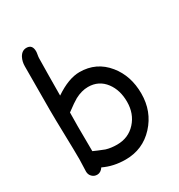

<svg xmlns="http://www.w3.org/2000/svg" viewBox="-185 -892 963 1035"><g transform="rotate(-30 296.5 -374.0)"><path d="M295.9 20.5Q221.2 20.5 160.2 -8.8Q144.5 14.6 122.1 14.6Q103.5 14.6 90.6 1.7Q77.6 -11.2 77.6 -30.8Q77.6 -43.5 78.9 -68.4Q80.1 -93.3 80.1 -106Q80.1 -157.7 77.4 -261Q74.7 -364.3 74.7 -416Q74.7 -451.7 75.2 -551Q75.7 -650.4 75.7 -686.5Q75.7 -715.8 87.9 -739.3Q104 -769 132.3 -769Q168.9 -769 168.9 -726.6Q168.9 -719.7 166.5 -706.5Q164.1 -693.4 164.1 -686.5L162.6 -579.6L161.6 -455.1Q204.1 -483.9 242.4 -498.3Q280.8 -512.7 314.5 -512.7Q419.4 -512.7 484.9 -432.1Q546.4 -356.4 546.4 -246.1Q546.4 -134.8 474.6 -57.1Q402.8 20.5 295.9 20.5ZM314.5 -420.4Q274.4 -420.4 232.4 -397.9Q211.9 -386.7 162.1 -349.6L161.1 -265.1L161.6 -189L162.1 -108.9Q185.5 -98.1 228 -81.5Q258.3 -72.3 295.9 -72.3Q366.7 -72.3 412.1 -122.1Q457.5 -171.9 457.5 -246.1Q457.5 -318.8 420.9 -367.7Q381.3 -420.4 314.5 -420.4Z"/></g></svg>

Font: Candra Sangkala
Style: Regular
Weight: 400
Designer: R.S. Wihananto
Foundry: R.S. Wihananto
Version: Version 2.0.1